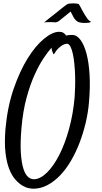

<svg xmlns="http://www.w3.org/2000/svg" viewBox="-20 -937 607 1147"><path d="M511.7 -328.1Q506.8 -266.6 492.2 -204.6Q477.5 -142.6 455.6 -85Q433.6 -27.3 404.3 22.9Q375 73.2 339.4 110.4Q303.7 147.5 263.2 168.9Q222.7 190.4 178.7 190.4Q169.9 190.4 151.9 187Q133.8 183.6 113.3 171.4Q92.8 159.2 71.8 135.7Q50.8 112.3 35.2 72.8Q19.5 33.2 12.7 -25.4Q5.9 -84 12.7 -167Q24.4 -297.9 61 -404.8Q97.7 -511.7 145 -587.9Q192.4 -664.1 243.2 -705.6Q293.9 -747.1 333 -747.1Q348.6 -747.1 358.9 -740.7Q369.1 -734.4 375 -724.6Q381.8 -726.6 390.6 -727.5Q399.4 -728.5 410.2 -728.5Q438.5 -728.5 460.4 -699.2Q482.4 -669.9 496.6 -617.2Q510.7 -564.5 515.1 -490.7Q519.5 -417 511.7 -328.1ZM181.6 133.8Q219.7 133.8 259.8 94.7Q299.8 55.7 334 -11.2Q368.2 -78.1 392.6 -167Q417 -255.9 425.8 -355.5Q427.7 -381.8 428.7 -416Q429.7 -450.2 428.7 -485.4Q427.7 -520.5 424.3 -555.2Q420.9 -589.8 415 -616.2Q409.2 -642.6 400.4 -659.2Q391.6 -675.8 379.9 -675.8Q367.2 -674.8 354.5 -668Q343.8 -662.1 329.6 -648.9Q315.4 -635.7 301.8 -612.3Q298.8 -614.3 297.4 -618.2Q295.9 -622.1 293.9 -626Q292 -629.9 291 -634.8Q289.1 -637.7 289.1 -642.1Q289.1 -646.5 288.1 -652.3Q268.6 -630.9 241.7 -591.3Q214.8 -551.8 188 -493.2Q161.1 -434.6 139.2 -355Q117.2 -275.4 108.4 -173.8Q100.6 -84 104.5 -24.4Q108.4 35.2 119.6 70.3Q130.9 105.5 147.5 119.6Q164.1 133.8 181.6 133.8ZM487.3 -847.7Q496.1 -833 503.9 -822.8Q511.7 -812.5 524.4 -806.6Q516.6 -801.8 506.3 -800.8Q496.1 -799.8 486.3 -799.8Q475.6 -799.8 462.9 -801.8Q454.1 -802.7 446.8 -806.2Q439.5 -809.6 432.6 -816.4Q425.8 -823.2 418.9 -835Q412.1 -846.7 403.3 -865.2Q403.3 -866.2 402.8 -866.7Q402.3 -867.2 402.3 -868.2Q366.2 -838.9 352.5 -828.1Q338.9 -817.4 336.9 -815.4Q321.3 -801.8 305.2 -803.7Q289.1 -805.7 276.4 -804.7H264.6Q259.8 -804.7 253.9 -804.2Q248 -803.7 243.2 -802.7Q248 -806.6 259.8 -816.4Q271.5 -826.2 284.2 -835.9Q298.8 -846.7 315.4 -860.4Q321.3 -865.2 331.1 -873Q340.8 -880.9 350.6 -888.7Q360.4 -896.5 369.1 -902.8Q377.9 -909.2 380.9 -911.1Q383.8 -914.1 394.5 -915.5Q405.3 -917 417.5 -917Q429.7 -917 439.9 -915.5Q450.2 -914.1 452.1 -910.2Q454.1 -907.2 459 -898.4Q463.9 -889.6 469.2 -879.4Q474.6 -869.1 480 -860.4Q485.4 -851.6 487.3 -847.7Z"/></svg>

Font: Satisfy
Style: Regular
Weight: 400
Designer: Font Diner, Inc
Foundry: Font Diner, Inc
Version: Version 1.000